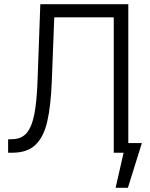

<svg xmlns="http://www.w3.org/2000/svg" viewBox="-20 -727 715 914"><path d="M18.6 -63.5 37.1 -64.5Q81.1 -64.5 106.2 -93Q131.3 -121.6 143.6 -184.1Q155.8 -246.6 159.2 -355.5L171.9 -707H590.8V-45.9H655.3L588.9 167H530.3L568.4 0H521.5V-644.5H238.3L226.6 -339.8Q221.7 -219.7 204.6 -147Q187.5 -74.2 148.4 -37.1Q109.4 0 39.1 0H18.6Z"/></svg>

Font: Pretendard JP Light
Style: Regular
Weight: 300
Designer: Base glyphs from Inter by Rasmus Andersson; Hangeul glyphs from Noto Sans CJK(Source Han Sans) by Jang Soo-young and Kan
Foundry: Kil Hyung-jin
Version: Version 1.309